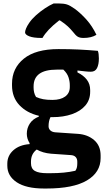

<svg xmlns="http://www.w3.org/2000/svg" viewBox="-20 -833 640 1103"><path d="M134 -65Q134 -97 151.5 -123.5Q169 -150 203 -163V-168Q134 -184 91.5 -229Q49 -274 49 -343V-352Q49 -441 117 -496Q185 -551 316 -551Q380 -551 432 -548.5Q484 -546 542 -541Q545 -534 546.5 -522.5Q548 -511 548 -497Q548 -463 537.5 -442Q527 -421 502 -421Q487 -421 469 -423Q451 -425 425 -428V-417Q460 -400 479 -375Q498 -350 498 -316V-306Q498 -259 470 -226.5Q442 -194 393 -177Q344 -160 282 -160Q276 -160 270 -160Q259 -138 259 -108Q259 -94 268.5 -84.5Q278 -75 296 -73L428 -64Q484 -60 521 -28Q558 4 558 60V75Q558 157 479.5 203.5Q401 250 247 250H233Q130 250 76 214Q22 178 22 119V107Q22 61 57 30Q92 -1 150 -5V-11Q134 -36 134 -65ZM187 -276Q207 -267 228.5 -263Q250 -259 281 -259Q328 -259 354.5 -278.5Q381 -298 381 -333V-344Q381 -366 373.5 -389Q366 -412 344 -433Q326 -433 306 -433Q173 -433 173 -337V-329Q173 -316 176 -302.5Q179 -289 187 -276ZM250 162H268Q312 162 347 158.5Q382 155 413 148Q420 138 422 127.5Q424 117 424 106V96Q424 79 414.5 69Q405 59 387 58L273 50Q226 46 191 26Q158 51 158 95V105Q158 136 180.5 149Q203 162 250 162ZM288 -813H320Q346 -813 364 -807.5Q382 -802 410 -782Q445 -756 477.5 -719.5Q510 -683 534 -633Q505 -615 460 -615Q439 -615 427 -622Q415 -629 399 -650Q386 -666 369.5 -681.5Q353 -697 324 -716H320Q283 -687 260 -662.5Q237 -638 224 -615H218Q172 -615 148 -624.5Q124 -634 124 -647Q124 -655 129.5 -669Q135 -683 148 -702Q163 -724 187 -745.5Q211 -767 238 -785Q265 -803 288 -813Z"/></svg>

Font: Recursive Mn Csl St
Style: Bold
Weight: 700
Monospace: yes
Version: Version 1.079;hotconv 1.0.112;makeotfexe 2.5.65598; ttfautoh